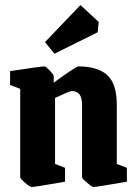

<svg xmlns="http://www.w3.org/2000/svg" viewBox="-20 -730 542 761"><path d="M195.8 -517.1 158.2 -563 298.8 -710 371.1 -643.1 367.2 -602.1ZM105 11.2Q99.1 11.2 79.6 -5.4Q60.1 -22 60.1 -27.8V-377.9L20 -393.1V-448.2Q142.1 -466.8 157.2 -466.8Q161.6 -466.8 177.2 -450.4Q192.9 -434.1 192.9 -429.2V-401.9Q218.8 -421.9 252 -444.3Q285.2 -466.8 290 -466.8Q366.7 -466.8 404.8 -432.6Q442.9 -398.4 442.9 -314V-80.1L482.9 -64.9V-9.8Q362.3 11.2 350.1 11.2Q344.7 11.2 325 -5.6Q305.2 -22.5 305.2 -27.8V-313Q305.2 -332 300.8 -344.7Q296.4 -357.4 288.6 -362.1Q280.8 -366.7 275.6 -367.9Q270.5 -369.1 264.2 -369.1Q255.9 -369.1 198.2 -341.8V-80.1L237.8 -64.9V-9.8Q118.2 11.2 105 11.2Z"/></svg>

Font: Grenze
Style: Bold
Weight: 700
Designer: Renata Polastri
Foundry: Omnibus-Type
Version: Version 1.002;PS 001.002;hotconv 1.0.88;makeotf.lib2.5.64775